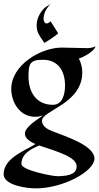

<svg xmlns="http://www.w3.org/2000/svg" viewBox="-21 -740 545 1057"><path d="M504 -485C492 -478 474 -475 461 -475C414 -475 366 -478 319 -478C202 -478 41 -381 41 -251C41 -175 89 -97 173 -97C187 -97 202 -100 215 -104C187 -83 116 -42 116 -4C116 24 151 43 174 53C122 88 -1 128 -1 219C-1 279 121 297 176 297C327 297 499 203 499 133C499 57 321 5 269 -17C244 -26 210 -44 210 -75C210 -133 432 -167 432 -342C432 -368 425 -395 413 -418C435 -423 503 -460 504 -485ZM337 -269C337 -225 325 -163 270 -163C178 -163 136 -234 136 -318C136 -386 141 -411 215 -411C301 -411 337 -347 337 -269ZM401 176C401 208 377 230 294 230C267 230 97 197 97 163C97 105 152 79 195 61C296 95 401 124 401 176ZM258 -622C258 -622 246 -614 246 -614C232 -605 219 -616 219 -637C219 -668 236 -697 259 -720C252 -713 232 -704 222 -694C190 -662 173 -616 184 -572C191 -547 209 -526 223 -504C224 -502 301 -553 299 -557Z"/></svg>

Font: Fondamento
Style: Regular
Weight: 400
Designer: Astigmatic (AOETI)
Foundry: Astigmatic (AOETI)
Version: Version 1.001